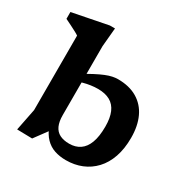

<svg xmlns="http://www.w3.org/2000/svg" viewBox="-182 -880 1008 1037"><g transform="rotate(30 322.0 -361.5)"><path d="M197 -102H227.5L150.5 2.5L56 0.5L83 -135.5V-600Q76.5 -605 61.5 -613Q46.5 -621 27 -630.8Q7.5 -640.5 -12 -650V-692.5L209 -736H241L230.5 -619.5V-189.5Q230.5 -149.5 242.2 -123.5Q254 -97.5 278 -85.2Q302 -73 337.5 -73Q376 -73 403.8 -91.8Q431.5 -110.5 446.2 -149.8Q461 -189 461 -251Q461 -304.5 446 -339.2Q431 -374 400.8 -390.8Q370.5 -407.5 325.5 -407.5Q304 -407.5 281.2 -404.2Q258.5 -401 236.2 -394.8Q214 -388.5 193.5 -379L189 -422.5Q231.5 -448 263 -464.5Q294.5 -481 317.5 -490.2Q340.5 -499.5 358.5 -503.2Q376.5 -507 392.5 -507Q463.5 -507 512.8 -477.8Q562 -448.5 587 -395Q612 -341.5 612 -268Q612 -199.5 593.8 -147Q575.5 -94.5 542.2 -59Q509 -23.5 464.2 -5.2Q419.5 13 366.5 13Q327.5 13 295.2 2.2Q263 -8.5 238.2 -33.8Q213.5 -59 197 -102Z"/></g></svg>

Font: Newsreader 9pt SemiBold
Style: Regular
Weight: 600
Designer: Hugues Gentile
Foundry: Production Type
Version: Version 1.003